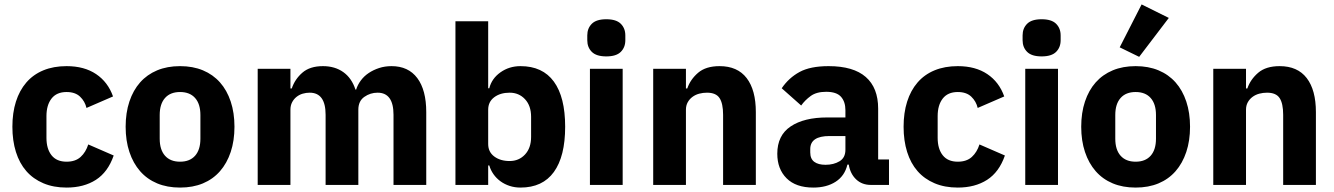

<svg xmlns="http://www.w3.org/2000/svg" viewBox="-20 -836 6032 868"><path d="M281 12Q222 12 176 -7.5Q130 -27 99 -62.5Q68 -98 52 -149Q36 -200 36 -263Q36 -326 52 -376.5Q68 -427 99 -463Q130 -499 176 -518Q222 -537 281 -537Q361 -537 414.5 -501Q468 -465 491 -400L371 -348Q364 -378 342 -399Q320 -420 281 -420Q236 -420 213 -390.5Q190 -361 190 -311V-213Q190 -163 213 -134Q236 -105 281 -105Q321 -105 344.5 -126.5Q368 -148 379 -183L494 -133Q468 -58 413.5 -23Q359 12 281 12Z M794 12Q736 12 690.5 -7Q645 -26 613.5 -62Q582 -98 565 -149Q548 -200 548 -263Q548 -326 565 -377Q582 -428 613.5 -463.5Q645 -499 690.5 -518Q736 -537 794 -537Q852 -537 897.5 -518Q943 -499 974.5 -463.5Q1006 -428 1023 -377Q1040 -326 1040 -263Q1040 -200 1023 -149Q1006 -98 974.5 -62Q943 -26 897.5 -7Q852 12 794 12ZM794 -105Q838 -105 862 -132Q886 -159 886 -209V-316Q886 -366 862 -393Q838 -420 794 -420Q750 -420 726 -393Q702 -366 702 -316V-209Q702 -159 726 -132Q750 -105 794 -105Z M1145 0V-525H1293V-436H1299Q1313 -478 1347 -507.5Q1381 -537 1440 -537Q1494 -537 1532 -510Q1570 -483 1587 -431H1590Q1597 -453 1611.5 -472.5Q1626 -492 1647 -506Q1668 -520 1694 -528.5Q1720 -537 1750 -537Q1826 -537 1866.5 -483Q1907 -429 1907 -329V0H1759V-317Q1759 -417 1687 -417Q1654 -417 1627 -398Q1600 -379 1600 -340V0H1452V-317Q1452 -417 1380 -417Q1364 -417 1348.5 -412.5Q1333 -408 1320.5 -398Q1308 -388 1300.5 -373.5Q1293 -359 1293 -340V0Z M2039 -740H2187V-437H2192Q2203 -481 2242.5 -509Q2282 -537 2333 -537Q2433 -537 2484 -467Q2535 -397 2535 -263Q2535 -129 2484 -58.5Q2433 12 2333 12Q2307 12 2284 4.5Q2261 -3 2242.5 -16.5Q2224 -30 2211 -48.5Q2198 -67 2192 -88H2187V0H2039ZM2284 -108Q2326 -108 2353.5 -137.5Q2381 -167 2381 -217V-308Q2381 -358 2353.5 -387.5Q2326 -417 2284 -417Q2242 -417 2214.5 -396.5Q2187 -376 2187 -340V-185Q2187 -149 2214.5 -128.5Q2242 -108 2284 -108Z M2721 -581Q2676 -581 2655.5 -601.5Q2635 -622 2635 -654V-676Q2635 -708 2655.5 -728.5Q2676 -749 2721 -749Q2766 -749 2786.5 -728.5Q2807 -708 2807 -676V-654Q2807 -622 2786.5 -601.5Q2766 -581 2721 -581ZM2647 -525H2795V0H2647Z M2933 0V-525H3081V-436H3087Q3101 -477 3136 -507Q3171 -537 3233 -537Q3314 -537 3355.5 -483Q3397 -429 3397 -329V0H3249V-317Q3249 -368 3233 -392.5Q3217 -417 3176 -417Q3158 -417 3141 -412.5Q3124 -408 3110.5 -398Q3097 -388 3089 -373.5Q3081 -359 3081 -340V0Z M3917 0Q3877 0 3850.5 -25Q3824 -50 3817 -92H3811Q3799 -41 3758 -14.5Q3717 12 3657 12Q3578 12 3536 -30Q3494 -72 3494 -141Q3494 -224 3554.5 -264.5Q3615 -305 3719 -305H3802V-338Q3802 -376 3782 -398.5Q3762 -421 3715 -421Q3671 -421 3645 -402Q3619 -383 3602 -359L3514 -437Q3546 -484 3594.5 -510.5Q3643 -537 3726 -537Q3838 -537 3894 -488Q3950 -439 3950 -345V-115H3999V0ZM3712 -91Q3749 -91 3775.5 -107Q3802 -123 3802 -159V-221H3730Q3643 -221 3643 -162V-147Q3643 -118 3661 -104.5Q3679 -91 3712 -91Z M4310 12Q4251 12 4205 -7.5Q4159 -27 4128 -62.5Q4097 -98 4081 -149Q4065 -200 4065 -263Q4065 -326 4081 -376.5Q4097 -427 4128 -463Q4159 -499 4205 -518Q4251 -537 4310 -537Q4390 -537 4443.5 -501Q4497 -465 4520 -400L4400 -348Q4393 -378 4371 -399Q4349 -420 4310 -420Q4265 -420 4242 -390.5Q4219 -361 4219 -311V-213Q4219 -163 4242 -134Q4265 -105 4310 -105Q4350 -105 4373.5 -126.5Q4397 -148 4408 -183L4523 -133Q4497 -58 4442.5 -23Q4388 12 4310 12Z M4689 -581Q4644 -581 4623.5 -601.5Q4603 -622 4603 -654V-676Q4603 -708 4623.5 -728.5Q4644 -749 4689 -749Q4734 -749 4754.5 -728.5Q4775 -708 4775 -676V-654Q4775 -622 4754.5 -601.5Q4734 -581 4689 -581ZM4615 -525H4763V0H4615Z M5114 12Q5056 12 5010.5 -7Q4965 -26 4933.5 -62Q4902 -98 4885 -149Q4868 -200 4868 -263Q4868 -326 4885 -377Q4902 -428 4933.5 -463.5Q4965 -499 5010.5 -518Q5056 -537 5114 -537Q5172 -537 5217.5 -518Q5263 -499 5294.5 -463.5Q5326 -428 5343 -377Q5360 -326 5360 -263Q5360 -200 5343 -149Q5326 -98 5294.5 -62Q5263 -26 5217.5 -7Q5172 12 5114 12ZM5114 -105Q5158 -105 5182 -132Q5206 -159 5206 -209V-316Q5206 -366 5182 -393Q5158 -420 5114 -420Q5070 -420 5046 -393Q5022 -366 5022 -316V-209Q5022 -159 5046 -132Q5070 -105 5114 -105ZM5130 -579 5042 -622 5141 -816 5264 -755Z M5465 0V-525H5613V-436H5619Q5633 -477 5668 -507Q5703 -537 5765 -537Q5846 -537 5887.5 -483Q5929 -429 5929 -329V0H5781V-317Q5781 -368 5765 -392.5Q5749 -417 5708 -417Q5690 -417 5673 -412.5Q5656 -408 5642.5 -398Q5629 -388 5621 -373.5Q5613 -359 5613 -340V0Z"/></svg>

Font: IBM Plex Sans Hebrew
Style: Bold
Weight: 700
Designer: Mike Abbink, Paul van der Laan, Pieter van Rosmalen, Yanek Iontef
Foundry: Bold Monday
Version: Version 1.2